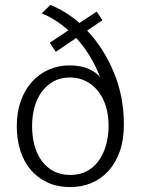

<svg xmlns="http://www.w3.org/2000/svg" viewBox="-20 -746 570 778"><path d="M182 -573 257 -623Q234 -644 207 -661.5Q180 -679 149 -692L184 -726Q245 -702 302 -653L372 -699L395 -664L333 -622Q399 -553 440.5 -454.5Q482 -356 482 -241Q482 -180 465.5 -133Q449 -86 419.5 -53.5Q390 -21 350.5 -4.5Q311 12 265 12Q212 12 171.5 -7Q131 -26 103.5 -59Q76 -92 62 -137Q48 -182 48 -234Q48 -292 64.5 -337.5Q81 -383 110 -415Q139 -447 178 -464Q217 -481 261 -481Q308 -481 340 -466.5Q372 -452 386 -432Q370 -475 345.5 -516Q321 -557 289 -592L206 -536ZM110 -235Q110 -194 119.5 -158Q129 -122 148.5 -95Q168 -68 197 -52.5Q226 -37 265 -37Q302 -37 331 -52Q360 -67 379.5 -94Q399 -121 409.5 -157.5Q420 -194 420 -237Q420 -281 408.5 -317Q397 -353 376 -378.5Q355 -404 326.5 -418Q298 -432 264 -432Q225 -432 196.5 -416Q168 -400 148.5 -373Q129 -346 119.5 -310.5Q110 -275 110 -235Z"/></svg>

Font: Post Grotesk Light
Style: Light
Weight: 300
Version: Version 1.0